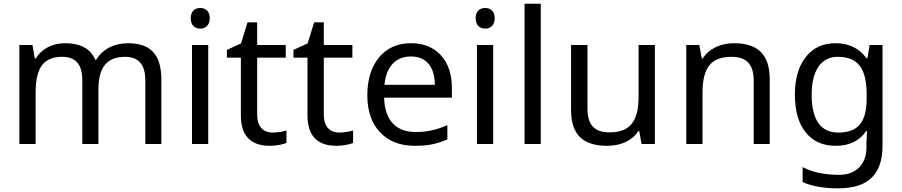

<svg xmlns="http://www.w3.org/2000/svg" viewBox="-20 -780 4886 1040"><path d="M854 0V-349.1C854 -486.3 793.9 -545.9 672.9 -545.9C597.2 -545.9 535.6 -513.2 501 -456.1H496.1C470.7 -516.1 416 -545.9 332 -545.9C263.2 -545.9 204.6 -515.1 173.8 -462.9H168.9L155.8 -536.1H85V0H172.9V-277.8C172.9 -346.7 184.6 -396.5 207.5 -426.8C230.5 -457 266.6 -472.2 315.9 -472.2C391.6 -472.2 425.8 -429.7 425.8 -345.2V0H513.2V-295.9C513.2 -415 558.6 -472.2 658.2 -472.2C731 -472.2 767.1 -429.7 767.1 -345.2V0Z M1013.2 -681.2C1013.2 -642.6 1035.6 -625 1064.9 -625C1092.3 -625 1116.2 -642.6 1116.2 -681.2C1116.2 -720.2 1092.3 -736.8 1064.9 -736.8C1035.6 -736.8 1013.2 -720.2 1013.2 -681.2ZM1107.9 -536.1H1020V0H1107.9Z M1457 -62C1404.3 -62 1373 -96.2 1373 -158.2V-467.8H1527.8V-536.1H1373V-659.2H1320.8L1285.6 -544.9L1209 -509.8V-467.8H1284.7V-155.8C1284.7 -45.4 1336.9 9.8 1441.9 9.8C1459.5 9.8 1477.1 8.3 1494.1 4.9C1511.2 1.5 1523.4 -2.4 1531.7 -5.9V-73.2C1523.9 -70.3 1512.2 -67.9 1497.1 -65.4C1481.9 -63 1468.3 -62 1457 -62Z M1817.9 -62C1765.1 -62 1733.9 -96.2 1733.9 -158.2V-467.8H1888.7V-536.1H1733.9V-659.2H1681.6L1646.5 -544.9L1569.8 -509.8V-467.8H1645.5V-155.8C1645.5 -45.4 1697.8 9.8 1802.7 9.8C1820.3 9.8 1837.9 8.3 1855 4.9C1872.1 1.5 1884.3 -2.4 1892.6 -5.9V-73.2C1884.8 -70.3 1873 -67.9 1857.9 -65.4C1842.8 -63 1829.1 -62 1817.9 -62Z M2227.5 9.8C2263.2 9.8 2293.9 7.3 2319.8 2C2345.7 -3.4 2373.5 -12.2 2403.3 -24.9V-102.1C2368.7 -87.4 2338.9 -77.6 2313 -72.8C2287.1 -67.4 2260.3 -64.9 2231.4 -64.9C2124 -64.9 2064 -129.4 2060.5 -251H2427.7V-304.2C2427.7 -378.4 2407.7 -437.5 2367.7 -481C2327.6 -524.4 2273.9 -545.9 2206.5 -545.9C2133.8 -545.9 2076.2 -520.5 2033.7 -469.7C1991.2 -418.5 1969.7 -350.1 1969.7 -264.2C1969.7 -178.7 1992.7 -111.8 2038.6 -63.5C2084 -14.6 2147 9.8 2227.5 9.8ZM2205.6 -474.1C2287.6 -474.1 2334 -420.9 2335.4 -320.8H2062.5C2071.8 -417 2121.6 -474.1 2205.6 -474.1Z M2556.6 -681.2C2556.6 -642.6 2579.1 -625 2608.4 -625C2635.7 -625 2659.7 -642.6 2659.7 -681.2C2659.7 -720.2 2635.7 -736.8 2608.4 -736.8C2579.1 -736.8 2556.6 -720.2 2556.6 -681.2ZM2651.4 -536.1H2563.5V0H2651.4Z M2909.2 -759.8H2821.3V0H2909.2Z M3073.2 -536.1V-185.1C3073.2 -48.8 3139.2 9.8 3268.1 9.8C3345.7 9.8 3406.2 -19.5 3438 -70.8H3442.4L3455.1 0H3527.3V-536.1H3439V-256.8C3439 -120.6 3391.1 -63 3281.2 -63C3199.7 -63 3162.1 -104.5 3162.1 -190.9V-536.1Z M4149.4 0V-349.1C4149.4 -483.9 4086.4 -545.9 3955.1 -545.9C3882.8 -545.9 3819.3 -515.6 3786.1 -462.9H3781.2L3768.1 -536.1H3697.3V0H3785.2V-277.8C3785.2 -346.7 3797.9 -396 3822.8 -426.8C3847.7 -457 3887.2 -472.2 3942.4 -472.2C4024.9 -472.2 4062.5 -430.2 4062.5 -342.8V0Z M4673.3 16.1C4673.3 63.5 4660.2 100.1 4633.8 127C4606.9 153.8 4570.8 167 4525.4 167C4445.8 167 4379.9 152.8 4327.6 125V206.1C4377.9 229 4442.4 240.2 4520.5 240.2C4684.6 240.2 4760.3 162.6 4760.3 8.8V-536.1H4690.4L4678.7 -464.8H4673.3C4633.8 -519 4578.1 -545.9 4505.4 -545.9C4437.5 -545.9 4383.8 -521 4344.7 -471.2C4305.2 -421.4 4285.6 -353.5 4285.6 -267.1C4285.6 -179.2 4305.2 -111.3 4344.2 -63C4382.8 -14.6 4437 9.8 4506.3 9.8C4581.1 9.8 4636.2 -17.1 4672.4 -70.8H4676.3L4673.3 -4.9ZM4519.5 -62C4424.3 -62 4376.5 -133.3 4376.5 -266.1C4376.5 -398.4 4427.7 -472.2 4517.6 -472.2C4627.4 -472.2 4674.3 -410.2 4674.3 -267.1V-246.1C4674.3 -117.2 4627.4 -62 4519.5 -62Z"/></svg>

Font: Noto Reveo Sans
Style: Regular
Weight: 400
Designer: Monotype Design team
Foundry: Monotype Imaging Inc.
Version: Version 1.04